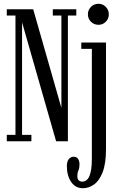

<svg xmlns="http://www.w3.org/2000/svg" viewBox="-20 -749 634 1018"><path d="M16 0V-34H62V-666.5H16V-700H156L305.5 -177V-666.5H260V-700H384.5V-666.5H340V0H277.5L97 -630.5V-34H146.5V0ZM502.5 -617.5Q478.5 -617.5 462.2 -633.8Q446 -650 446 -673Q446 -696 462.2 -712.5Q478.5 -729 502.5 -729Q525 -729 541 -712.5Q557 -696 557 -673Q557 -650 541 -633.8Q525 -617.5 502.5 -617.5ZM419.5 249Q380 249 357.2 215.5Q334.5 182 334.5 131.5Q334.5 108 344.5 95Q354.5 82 370.5 82Q386 82 393.8 93.2Q401.5 104.5 401.5 123Q401.5 142.5 395.8 154.8Q390 167 390 184Q390 201.5 398 207.8Q406 214 416.5 214Q467 214 467 93.5V-490H411V-523.5H542V40.5Q542 118.5 524.2 164Q506.5 209.5 478.5 229.2Q450.5 249 419.5 249Z"/></svg>

Font: Imbue 10pt
Style: Regular
Weight: 400
Designer: Tyler Finck
Foundry: Etcetera Type Company
Version: Version 1.102; ttfautohint (v1.8.3)